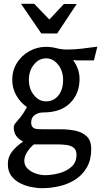

<svg xmlns="http://www.w3.org/2000/svg" viewBox="-20 -754 529 1004"><path d="M220 -509Q249 -509 275.5 -502Q302 -495 330 -495Q368 -495 407 -499.5Q446 -504 489 -510L471 -438H391Q384 -438 376.5 -438.5Q369 -439 362 -440Q396 -394 396 -341Q396 -265 347 -215.5Q298 -166 206 -166Q181 -166 162 -153Q143 -140 143 -113Q143 -95 152.5 -87.5Q162 -80 176 -79Q190 -78 204 -78H301Q336 -78 372 -71Q408 -64 432.5 -42Q457 -20 457 26Q457 81 435 120Q413 159 376 183.5Q339 208 293 219Q247 230 200 230Q172 230 141 223.5Q110 217 82.5 202.5Q55 188 38 164Q21 140 21 104Q21 66 44.5 37Q68 8 99 -12V-15Q52 -39 52 -87Q52 -100 62 -111.5Q72 -123 87.5 -142Q103 -161 121 -194Q86 -218 65 -255.5Q44 -293 44 -336Q44 -385 68 -424Q92 -463 132.5 -486Q173 -509 220 -509ZM221 -449Q184 -449 157.5 -416.5Q131 -384 131 -337Q131 -289 157.5 -256.5Q184 -224 220 -224Q261 -224 285.5 -255Q310 -286 310 -336Q310 -384 283.5 -416.5Q257 -449 221 -449ZM158 1Q139 15 123 39.5Q107 64 107 87Q107 111 124.5 128Q142 145 167.5 153.5Q193 162 215 162Q250 162 288.5 152Q327 142 353.5 118.5Q380 95 380 55Q380 29 364 17.5Q348 6 324.5 3.5Q301 1 278 1ZM238 -652 314 -733H381L279 -579H196L90 -734H159Z"/></svg>

Font: Rosario Light
Style: Regular
Weight: 300
Designer: Hector Gatti
Foundry: Omnibus Type
Version: Version 1.101; ttfautohint (v1.8.1.43-b0c9)